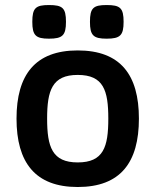

<svg xmlns="http://www.w3.org/2000/svg" viewBox="-20 -731 620 766"><path d="M45.9 -257.8C45.9 -83 120.1 15.1 290 15.1C460.9 15.1 534.2 -83 534.2 -257.8C534.2 -432.1 460.9 -529.8 290 -529.8C120.1 -529.8 45.9 -432.1 45.9 -257.8ZM290 -83C188 -83 168 -145 168 -257.8C168 -370.1 188 -432.1 290 -432.1C393.1 -432.1 412.1 -370.1 412.1 -257.8C412.1 -145 393.1 -83 290 -83ZM108.9 -644C108.9 -589.8 122.6 -576.7 175.3 -576.7C229.5 -576.7 243.2 -589.8 243.2 -644C243.2 -699.2 229.5 -710.9 175.3 -710.9C122.6 -710.9 108.9 -699.2 108.9 -644ZM338.9 -644C338.9 -589.8 352.5 -576.7 405.3 -576.7C459.5 -576.7 473.1 -589.8 473.1 -644C473.1 -699.2 459.5 -710.9 405.3 -710.9C352.5 -710.9 338.9 -699.2 338.9 -644Z"/></svg>

Font: Doppio One
Style: Regular
Weight: 400
Designer: Szymon Celej
Foundry: Sorkin Type Co
Version: Version 1.002